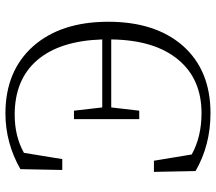

<svg xmlns="http://www.w3.org/2000/svg" viewBox="-64 -715 794 706"><g transform="rotate(-90 333.0 -362.0)"><path d="M64 -684Q161 -739 269 -739Q425 -739 516 -637Q606 -535 606 -361Q606 -188 518 -87Q428 15 270 15Q152 15 57 -40L54 -193H95L118 -54Q183 -18 270 -18Q395 -18 466 -103Q539 -190 541 -350H291L279 -247H248V-487H279L291 -383H541Q536 -540 464 -623Q393 -705 264 -705Q185 -705 124 -671L101 -530H61Z"/></g></svg>

Font: Source Han Serif SC ExtraLight
Style: Regular
Weight: 250
Designer: Ryoko NISHIZUKA  (kana & ideographs); Frank Grießhammer (Latin, Greek & Cyrillic); Wenlong ZHANG  (bopomofo); Sandoll Co
Foundry: Adobe Systems Incorporated
Version: Version 1.001 October 20, 2017